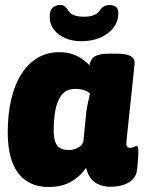

<svg xmlns="http://www.w3.org/2000/svg" viewBox="-20 -740 585 769"><path d="M175 9Q135 9 104.5 -5Q74 -19 53 -46.5Q32 -74 21.5 -115Q11 -156 11 -209Q11 -283 25 -342.5Q39 -402 66 -444Q93 -486 131 -508.5Q169 -531 216 -531Q249 -531 272 -522.5Q295 -514 311.5 -502Q328 -490 338 -479Q341 -492 347.5 -502.5Q354 -513 370.5 -519Q387 -525 420 -525H448Q488 -525 504.5 -514.5Q521 -504 519 -483L486 -170Q485 -159 488.5 -153.5Q492 -148 502 -148Q510 -148 516.5 -151.5Q523 -155 527 -155Q531 -155 532.5 -149.5Q534 -144 534 -131Q534 -124 533.5 -114Q533 -104 532 -91Q531 -78 529 -62Q527 -36 510.5 -20.5Q494 -5 470.5 1.5Q447 8 424 8Q400 8 379.5 0.5Q359 -7 345 -24Q331 -41 325 -68Q299 -31 262.5 -11Q226 9 175 9ZM255 -139Q270 -139 282.5 -144Q295 -149 303.5 -157Q312 -165 314 -174L326 -295Q328 -309 332 -327Q336 -345 340 -364Q337 -370 328 -374.5Q319 -379 307 -381.5Q295 -384 281 -384Q255 -384 238.5 -371Q222 -358 212.5 -335Q203 -312 199 -282Q195 -252 195 -219Q195 -191 201 -173Q207 -155 220.5 -147Q234 -139 255 -139ZM305 -575Q269 -575 240.5 -587.5Q212 -600 195.5 -622Q179 -644 179 -672Q179 -698 190.5 -709Q202 -720 222 -720Q232 -720 239 -715Q246 -710 254 -697Q263 -683 279 -678Q295 -673 317 -673Q339 -673 355 -679Q371 -685 381 -700Q387 -710 397.5 -715Q408 -720 419 -720Q433 -720 443.5 -713Q454 -706 454 -688Q454 -639 412 -607Q370 -575 305 -575Z"/></svg>

Font: Asap Black
Style: Italic
Weight: 900
Italic angle: -6°
Designer: Pablo Cosgaya
Foundry: Omnibus-Type
Version: Version 3.001